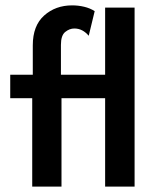

<svg xmlns="http://www.w3.org/2000/svg" viewBox="-20 -695 573 715"><path d="M100 0V-329.2H18.1V-416.7H102.1V-526.4Q102.1 -599.3 144.4 -637.2Q186.8 -675 248.6 -675Q271.5 -675 293.4 -669.8Q315.3 -664.6 332.6 -653.5L310.4 -561.8Q287.5 -588.9 256.9 -588.9Q238.9 -588.9 222.9 -576Q206.9 -563.2 206.9 -527.8V-416.7H371.5V-666.7H481.2V0H371.5V-329.2H209V0Z"/></svg>

Font: Afacad SemiBold
Style: Regular
Weight: 600
Designer: Kristian Moeller
Foundry: Dicotype
Version: Version 1.000